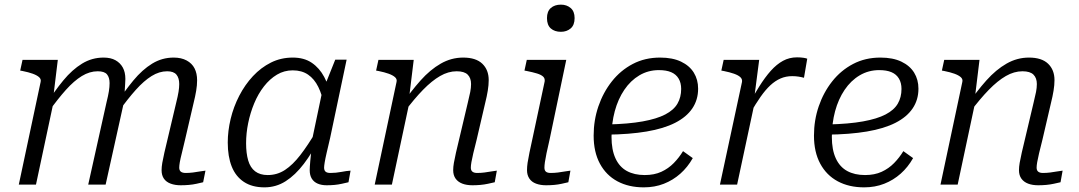

<svg xmlns="http://www.w3.org/2000/svg" viewBox="-20 -795 4649 827"><path d="M61 0H135L214 -371L210 -381L229 -537H77L67 -491L78 -489Q103 -484 121 -477.5Q139 -471 148.5 -462.5Q158 -454 155 -442ZM777 -193 814 -352Q821 -380 825 -404Q829 -428 829 -449Q829 -479 818 -500.5Q807 -522 784 -534.5Q761 -547 728 -547Q678 -547 635.5 -521Q593 -495 554.5 -448.5Q516 -402 477 -342L490 -313Q530 -369 565 -408Q600 -447 633 -467.5Q666 -488 700 -488Q728 -488 740 -473.5Q752 -459 752 -433Q752 -418 749 -399.5Q746 -381 739 -353L704 -205Q694 -164 688 -137.5Q682 -111 679 -93.5Q676 -76 676 -62Q676 -40 686 -25.5Q696 -11 715 -4Q734 3 758 3Q776 3 793.5 1.5Q811 0 826.5 -3.5Q842 -7 855 -10L865 -60Q854 -59 840.5 -56.5Q827 -54 811 -52Q795 -50 780 -50Q766 -50 759 -55.5Q752 -61 752 -73Q752 -82 754.5 -96.5Q757 -111 763 -134.5Q769 -158 777 -193ZM360 0H435L512 -347Q513 -354 514.5 -369Q516 -384 517 -401Q518 -418 519 -433Q520 -448 520 -455Q520 -484 509 -504Q498 -524 477.5 -535.5Q457 -547 426 -547Q376 -547 333.5 -521Q291 -495 253 -449Q215 -403 176 -342L189 -313Q229 -369 264 -408Q299 -447 332.5 -467.5Q366 -488 401 -488Q430 -488 441 -474.5Q452 -461 452 -437Q452 -421 449 -402Q446 -383 439 -355Z M1406 -376 1377 -337Q1368 -386 1351 -420.5Q1334 -455 1307 -473.5Q1280 -492 1241 -492Q1204 -492 1173 -473.5Q1142 -455 1117 -423Q1092 -391 1075 -350Q1058 -309 1049 -265Q1040 -221 1040 -178Q1040 -135 1049 -104Q1058 -73 1079 -57Q1100 -41 1133 -41Q1174 -41 1207.5 -63Q1241 -85 1273.5 -127Q1306 -169 1342 -230L1357 -200Q1325 -137 1288.5 -89Q1252 -41 1210.5 -14.5Q1169 12 1119 12Q1066 12 1030.5 -11.5Q995 -35 978 -78Q961 -121 961 -181Q961 -231 973.5 -283Q986 -335 1010.5 -382.5Q1035 -430 1069.5 -467Q1104 -504 1147 -525.5Q1190 -547 1241 -547Q1290 -547 1323 -524.5Q1356 -502 1376.5 -463.5Q1397 -425 1406 -376ZM1473 -538 1402 -201Q1393 -163 1387 -137Q1381 -111 1378.5 -95.5Q1376 -80 1376 -73Q1376 -61 1382.5 -55.5Q1389 -50 1403 -50Q1427 -50 1450 -54.5Q1473 -59 1490 -60L1481 -10Q1468 -7 1452.5 -3.5Q1437 0 1421 1.5Q1405 3 1387 3Q1365 3 1348.5 -4Q1332 -11 1323 -25.5Q1314 -40 1314 -62Q1314 -74 1316.5 -102.5Q1319 -131 1324 -165L1318 -163L1369 -406L1374 -413L1424 -538Z M1594 0H1668L1747 -371L1743 -381L1762 -537H1610L1600 -491L1611 -489Q1636 -484 1654 -477.5Q1672 -471 1681.5 -462.5Q1691 -454 1688 -442ZM2033 -193 2070 -352Q2077 -380 2081 -404.5Q2085 -429 2085 -450Q2085 -494 2057.5 -520.5Q2030 -547 1975 -547Q1924 -547 1878.5 -521Q1833 -495 1791.5 -448.5Q1750 -402 1709 -342L1722 -313Q1764 -369 1802 -408Q1840 -447 1875.5 -467.5Q1911 -488 1947 -488Q1980 -488 1994.5 -473.5Q2009 -459 2009 -433Q2009 -417 2005.5 -399Q2002 -381 1995 -353L1960 -205Q1950 -164 1944 -137.5Q1938 -111 1935 -93.5Q1932 -76 1932 -62Q1932 -40 1942.5 -25.5Q1953 -11 1971.5 -4Q1990 3 2015 3Q2032 3 2049 1.5Q2066 0 2082 -3.5Q2098 -7 2111 -10L2120 -60Q2110 -59 2096 -56.5Q2082 -54 2066.5 -52Q2051 -50 2035 -50Q2022 -50 2015 -55.5Q2008 -61 2008 -73Q2008 -82 2010.5 -96.5Q2013 -111 2018.5 -134.5Q2024 -158 2033 -193Z M2250 -62Q2250 -77 2252.5 -94Q2255 -111 2260.5 -137.5Q2266 -164 2275 -205L2326 -444Q2328 -457 2319.5 -465Q2311 -473 2293 -478.5Q2275 -484 2250 -489L2239 -491L2249 -537H2419L2347 -193Q2339 -159 2334 -135Q2329 -111 2327 -96.5Q2325 -82 2325 -73Q2325 -61 2331.5 -55.5Q2338 -50 2352 -50Q2368 -50 2383.5 -52Q2399 -54 2413 -56.5Q2427 -59 2437 -60L2428 -10Q2415 -7 2399.5 -3.5Q2384 0 2367 1.5Q2350 3 2332 3Q2308 3 2289 -4Q2270 -11 2260 -26Q2250 -41 2250 -62ZM2336 -717Q2336 -746 2352.5 -760.5Q2369 -775 2396 -775Q2421 -775 2438 -760.5Q2455 -746 2455 -717Q2455 -687 2438 -672.5Q2421 -658 2396 -658Q2369 -658 2352.5 -672.5Q2336 -687 2336 -717Z M2753 12Q2688 12 2639.5 -14Q2591 -40 2564 -90Q2537 -140 2537 -211Q2537 -277 2557.5 -337Q2578 -397 2615.5 -444.5Q2653 -492 2705.5 -519.5Q2758 -547 2823 -547Q2877 -547 2913.5 -529.5Q2950 -512 2968.5 -482Q2987 -452 2987 -413Q2987 -365 2962 -328Q2937 -291 2888 -266Q2839 -241 2765 -228.5Q2691 -216 2593 -215L2599 -259Q2687 -261 2748 -272Q2809 -283 2845.5 -302Q2882 -321 2898 -348.5Q2914 -376 2914 -412Q2914 -438 2903 -456.5Q2892 -475 2871 -484Q2850 -493 2818 -493Q2772 -493 2734 -470.5Q2696 -448 2669 -408Q2642 -368 2628 -316Q2614 -264 2614 -205Q2614 -150 2631 -113Q2648 -76 2680 -58.5Q2712 -41 2757 -41Q2798 -41 2828.5 -55Q2859 -69 2882 -92.5Q2905 -116 2922 -144L2964 -114Q2942 -75 2910.5 -47Q2879 -19 2839.5 -3.5Q2800 12 2753 12Z M3081 0H3155L3235 -374L3229 -375L3250 -537H3097L3087 -491L3098 -489Q3123 -484 3141.5 -477.5Q3160 -471 3169 -462.5Q3178 -454 3176 -442ZM3457 -542Q3454 -544 3441.5 -546Q3429 -548 3413 -548Q3380 -548 3352.5 -533Q3325 -518 3300 -490Q3275 -462 3250 -422Q3225 -382 3196 -331L3212 -308Q3235 -348 3256 -378Q3277 -408 3298 -427.5Q3319 -447 3342 -457Q3365 -467 3392 -467Q3407 -467 3419.5 -465Q3432 -463 3443 -460Z M3702 12Q3637 12 3588.5 -14Q3540 -40 3513 -90Q3486 -140 3486 -211Q3486 -277 3506.5 -337Q3527 -397 3564.5 -444.5Q3602 -492 3654.5 -519.5Q3707 -547 3772 -547Q3826 -547 3862.5 -529.5Q3899 -512 3917.5 -482Q3936 -452 3936 -413Q3936 -365 3911 -328Q3886 -291 3837 -266Q3788 -241 3714 -228.5Q3640 -216 3542 -215L3548 -259Q3636 -261 3697 -272Q3758 -283 3794.5 -302Q3831 -321 3847 -348.5Q3863 -376 3863 -412Q3863 -438 3852 -456.5Q3841 -475 3820 -484Q3799 -493 3767 -493Q3721 -493 3683 -470.5Q3645 -448 3618 -408Q3591 -368 3577 -316Q3563 -264 3563 -205Q3563 -150 3580 -113Q3597 -76 3629 -58.5Q3661 -41 3706 -41Q3747 -41 3777.5 -55Q3808 -69 3831 -92.5Q3854 -116 3871 -144L3913 -114Q3891 -75 3859.5 -47Q3828 -19 3788.5 -3.5Q3749 12 3702 12Z M4031 0H4105L4184 -371L4180 -381L4199 -537H4047L4037 -491L4048 -489Q4073 -484 4091 -477.5Q4109 -471 4118.5 -462.5Q4128 -454 4125 -442ZM4470 -193 4507 -352Q4514 -380 4518 -404.5Q4522 -429 4522 -450Q4522 -494 4494.5 -520.5Q4467 -547 4412 -547Q4361 -547 4315.5 -521Q4270 -495 4228.5 -448.5Q4187 -402 4146 -342L4159 -313Q4201 -369 4239 -408Q4277 -447 4312.5 -467.5Q4348 -488 4384 -488Q4417 -488 4431.5 -473.5Q4446 -459 4446 -433Q4446 -417 4442.5 -399Q4439 -381 4432 -353L4397 -205Q4387 -164 4381 -137.5Q4375 -111 4372 -93.5Q4369 -76 4369 -62Q4369 -40 4379.5 -25.5Q4390 -11 4408.5 -4Q4427 3 4452 3Q4469 3 4486 1.5Q4503 0 4519 -3.5Q4535 -7 4548 -10L4557 -60Q4547 -59 4533 -56.5Q4519 -54 4503.5 -52Q4488 -50 4472 -50Q4459 -50 4452 -55.5Q4445 -61 4445 -73Q4445 -82 4447.5 -96.5Q4450 -111 4455.5 -134.5Q4461 -158 4470 -193Z"/></svg>

Font: Roboto Serif 20pt Light
Style: Italic
Weight: 300
Italic angle: -10°
Version: Version 1.007